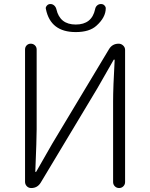

<svg xmlns="http://www.w3.org/2000/svg" viewBox="-20 -949 757 969"><path d="M137.7 0Q124 0 115.2 -9.3Q106.4 -18.6 106.4 -31.2V-699.2Q106.4 -711.9 114.7 -720.2Q123 -728.5 135.3 -728.5Q147.5 -728.5 156.2 -720.2Q165 -711.9 165 -699.2V-296.9Q165 -248 158.2 -83Q158.2 -81.1 160.2 -81.1Q162.1 -81.1 163.1 -83L244.1 -224.6L530.3 -701.2Q546.9 -728.5 579.1 -728.5Q591.8 -728.5 601.6 -719.2Q611.3 -710 611.3 -697.3V-30.3Q611.3 -17.6 602.5 -8.8Q593.8 0 581.1 0Q568.4 0 559.6 -8.8Q550.8 -17.6 550.8 -30.3V-436.5Q550.8 -507.8 558.6 -645.5Q558.6 -648.4 556.2 -648.4Q553.7 -648.4 552.7 -645.5L471.7 -503.9L185.5 -27.3Q168.9 0 137.7 0ZM362.3 -787.1Q235.4 -787.1 211.9 -902.3Q210.9 -905.3 210.9 -907.2Q210.9 -915 216.8 -920.9Q223.6 -928.7 234.4 -928.7Q245.1 -928.7 253.4 -921.4Q261.7 -914.1 264.6 -902.3Q282.2 -825.2 362.3 -825.2Q443.4 -825.2 460 -902.3Q461.9 -914.1 470.2 -921.4Q478.5 -928.7 489.7 -928.7Q501 -928.7 507.8 -920.9Q513.7 -915 513.7 -907.2Q513.7 -861.3 466.8 -819.3Q431.6 -787.1 362.3 -787.1Z"/></svg>

Font: Gen Jyuu Gothic Light
Style: Regular
Weight: 200
Designer: [Source Han Sans]
Ryoko NISHIZUKA  (kana & ideographs); Paul D. Hunt (Latin, Greek & Cyrillic); Wenlong ZHANG  (bopomofo
Version: Version 1.002.20150607